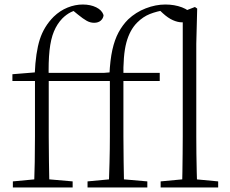

<svg xmlns="http://www.w3.org/2000/svg" viewBox="-20 -831 1021 851"><path d="M37 0V-27L154 -38H176L302 -27V0ZM131 0Q133 -56 134 -113Q135 -170 135 -226V-472H35V-502L158 -512L134 -500V-504Q138 -599 156.5 -656.5Q175 -714 218 -757Q246 -784 279.5 -797.5Q313 -811 347 -811Q381 -811 406.5 -798.5Q432 -786 439 -764Q438 -750 427 -740Q416 -730 397 -730Q380 -730 364 -739Q348 -748 326 -766L299 -788V-798H338V-789Q314 -787 294 -777Q274 -767 256 -749Q233 -725 219 -691.5Q205 -658 199.5 -607.5Q194 -557 196 -482V-226Q196 -170 197 -113Q198 -56 199 0ZM166 -472V-508H477V-472ZM368 0V-27L485 -38H507L633 -27V0ZM462 0Q464 -56 465.5 -113Q467 -170 467 -226V-472H367V-502L489 -512L465 -500Q468 -565 478 -610Q488 -655 505.5 -687.5Q523 -720 548 -745Q582 -777 626 -794Q670 -811 713 -811Q753 -811 786.5 -798.5Q820 -786 827 -764Q826 -751 815.5 -741.5Q805 -732 787 -732Q768 -732 746.5 -741.5Q725 -751 702 -772L685 -788V-799H714V-787Q675 -781 644.5 -769Q614 -757 588 -731Q555 -698 540 -642Q525 -586 527 -484V-226Q527 -170 528 -113Q529 -56 530 0ZM497 -472V-508H688V-472ZM692 0V-27L809 -38H830L947 -27V0ZM787 0Q788 -30 788.5 -69Q789 -108 789.5 -149.5Q790 -191 790 -226V-779L844 -800L854 -793L850 -637V-226Q850 -191 850.5 -149.5Q851 -108 852 -69Q853 -30 854 0Z"/></svg>

Font: Noto Serif HK ExtraLight
Style: Regular
Weight: 200
Designer: Ryoko NISHIZUKA 西塚涼子 (kana & ideographs); Frank Grießhammer (Latin, Greek & Cyrillic); Wenlong ZHANG 张文龙 (bopomofo); San
Foundry: Adobe
Version: Version 2.002-H1;hotconv 1.1.0;makeotfexe 2.6.0